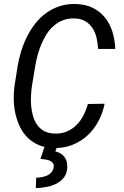

<svg xmlns="http://www.w3.org/2000/svg" viewBox="-20 -741 627 974"><path d="M510.7 -214.8Q501 -166.5 478.5 -124.8Q456.1 -83 422.6 -52.7Q389.2 -22.5 345.9 -5.6Q302.7 11.2 251.5 9.8Q209.5 8.8 177 -5.1Q144.5 -19 120.8 -42.2Q97.2 -65.4 82 -96.2Q66.9 -127 58.8 -161.6Q50.8 -196.3 49.8 -233.2Q48.8 -270 53.7 -305.7L69.3 -404.8Q75.7 -443.4 87.6 -481.9Q99.6 -520.5 117.4 -555.9Q135.3 -591.3 159.2 -621.8Q183.1 -652.3 213.6 -674.6Q244.1 -696.8 281.2 -709.2Q318.4 -721.7 362.8 -720.7Q413.1 -719.7 450.2 -701.4Q487.3 -683.1 512.2 -652.3Q537.1 -621.6 550 -580.6Q563 -539.6 564.9 -492.7H477.5Q476.1 -522 469.7 -549.3Q463.4 -576.7 449.5 -598.1Q435.5 -619.6 413.3 -633.1Q391.1 -646.5 357.9 -647.5Q325.7 -648.4 299.6 -638.2Q273.4 -627.9 252.7 -610.1Q231.9 -592.3 216.6 -567.9Q201.2 -543.5 189.7 -516.4Q178.2 -489.3 170.7 -460.7Q163.1 -432.1 158.7 -405.8L142.1 -305.2Q138.7 -282.2 137.2 -255.6Q135.7 -229 138.2 -202.6Q140.6 -176.3 147.7 -151.6Q154.8 -127 168.5 -107.7Q182.1 -88.4 203.6 -76.4Q225.1 -64.5 255.9 -63.5Q291 -62 318.6 -73.7Q346.2 -85.4 367.2 -106Q388.2 -126.5 402.6 -154.3Q417 -182.1 425.8 -213.4ZM271 0 260.7 26.9Q291 34.2 306.6 54.7Q322.3 75.2 321.3 106.4Q320.3 138.2 304.9 158.4Q289.6 178.7 266.1 190.7Q242.7 202.6 214.8 207.5Q187 212.4 161.6 213.4L163.6 160.6Q176.8 160.2 191.2 157.7Q205.6 155.3 218.3 149.7Q231 144 240.2 134Q249.5 124 252 108.4Q254.4 93.8 248 85.7Q241.7 77.6 231.2 73.5Q220.7 69.3 208 67.9Q195.3 66.4 185.1 64.9L207 0Z"/></svg>

Font: TypoPRO Roboto Mono
Style: Italic
Weight: 400
Designer: Google
Version: Version 2.000986; 2015; ttfautohint (v1.3)